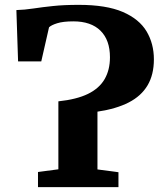

<svg xmlns="http://www.w3.org/2000/svg" viewBox="-20 -771 674 791"><path d="M136.5 0V-62.5L220.5 -73.5V-353.5Q296 -361.5 342.5 -384.2Q389 -407 411 -445Q433 -483 433 -535Q433 -606 394 -644.5Q355 -683 282 -683Q240 -683 215.5 -675.2Q191 -667.5 182 -658.5L150 -518H54.5L47.5 -729.5Q81.5 -730.5 117.5 -736Q153.5 -741.5 198.5 -746.2Q243.5 -751 304.5 -751Q418 -751 485.8 -721.8Q553.5 -692.5 583.8 -641.8Q614 -591 614 -526.5Q614 -463.5 588 -419.5Q562 -375.5 510.5 -349Q459 -322.5 381.5 -311V-73L468 -61.5V0Z"/></svg>

Font: Merriweather 20pt ExtraBold
Style: Regular
Weight: 800
Version: Version 2.100